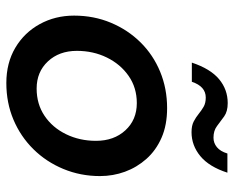

<svg xmlns="http://www.w3.org/2000/svg" viewBox="-88 -656 756 621"><g transform="rotate(90 290.5 -346.0)"><path d="M249 12Q184 12 135 -17Q86 -46 58.5 -96Q31 -146 31 -207Q31 -271 54 -326Q77 -381 117.5 -422Q158 -463 212.5 -485.5Q267 -508 330 -508Q385 -508 426 -490Q467 -472 494.5 -441Q522 -410 536 -371.5Q550 -333 550 -291Q550 -228 527 -172.5Q504 -117 463 -75.5Q422 -34 367.5 -11Q313 12 249 12ZM267 -86Q317 -86 355 -111.5Q393 -137 414.5 -181Q436 -225 436 -278Q436 -336 402 -373Q368 -410 314 -410Q264 -410 226 -383.5Q188 -357 166.5 -313Q145 -269 145 -216Q145 -159 179 -122.5Q213 -86 267 -86ZM408 -587Q387 -587 373.5 -594Q360 -601 349 -610Q338 -619 326 -626Q314 -633 296 -633Q260 -633 245 -588H183Q203 -648 236.5 -676Q270 -704 314 -704Q341 -704 357 -692.5Q373 -681 388 -669.5Q403 -658 426 -658Q443 -658 456.5 -669Q470 -680 477 -703H539Q520 -644 485.5 -615.5Q451 -587 408 -587Z"/></g></svg>

Font: Rethink Sans SemiBold
Style: Italic
Weight: 600
Italic angle: -10°
Designer: The Rethink Sans project authors (Hans Thiessen). DM Sans designed by Colophon Foundry.
Foundry: Rethink Communications LLC
Version: Version 1.001